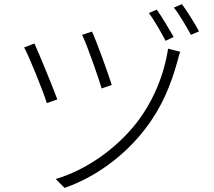

<svg xmlns="http://www.w3.org/2000/svg" viewBox="-20 -866 1040 931"><path d="M823 -829C850 -796 883 -738 906 -697L945 -714C924 -754 886 -814 862 -846ZM702 -803C726 -771 762 -708 783 -668L822 -687C800 -725 764 -787 740 -819ZM378 -697C402 -650 457 -490 473 -437L522 -454C506 -505 448 -667 426 -713ZM97 -636C118 -599 189 -426 207 -366L258 -384C234 -449 171 -602 147 -655ZM795 -630C776 -505 725 -377 641 -269C542 -143 396 -41 250 2L293 45C435 -3 582 -107 684 -241C767 -349 809 -456 841 -571C844 -583 849 -603 854 -615Z"/></svg>

Font: Spoqa Han Sans Neo Light
Style: Regular
Weight: 300
Designer: [Spoqa Han Sans Neo] Dong-huui Kim  Younghwa Kang  Yujin Lee  [Noto Sans] Ryoko NISHIZUKA  (kana & ideographs); Paul D. 
Foundry: Spoqa (http://www.spoqa-han-sans.com)
Version: Version 1.000